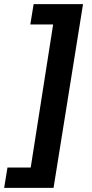

<svg xmlns="http://www.w3.org/2000/svg" viewBox="-71 -725 444 925"><path d="M-51 180 -35 82H77L185 -607H75L91 -705H329L187 180Z"/></svg>

Font: Nunito Sans 7pt SemiCondensed
Style: Bold Italic
Weight: 700
Width: 4
Italic angle: -9°
Designer: Vernon Adams
Foundry: Vernon Adams
Version: Version 3.101;gftools[0.9.27]